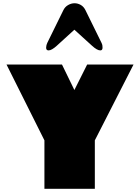

<svg xmlns="http://www.w3.org/2000/svg" viewBox="-20 -1185 879 1205"><path d="M258.8 -304.2 21 -779.8H369.1L446.8 -620.1L526.9 -779.8H817.9L575.2 -304.2V0H258.8ZM377.4 -1120.6Q387.7 -1142.1 407.5 -1153.3Q427.2 -1164.6 447.8 -1164.6Q467.8 -1164.6 486.6 -1154.1Q505.4 -1143.6 516.6 -1120.6L616.7 -917Q621.6 -907.2 622.6 -899.4Q623.5 -891.6 623.5 -885.7Q623.5 -868.7 609.4 -868.7Q589.4 -868.7 557.6 -897.9L446.8 -998.5L336.4 -897.9Q304.2 -868.7 284.7 -868.7Q269.5 -868.7 269.5 -885.7Q269.5 -891.6 271.2 -899.4Q272.9 -907.2 277.3 -917Z"/></svg>

Font: Rammetto One
Style: Regular
Weight: 400
Designer: Vernon Adams
Foundry: Vernon Adams
Version: Version 1.100; ttfautohint (v1.8.4.7-5d5b)